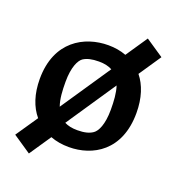

<svg xmlns="http://www.w3.org/2000/svg" viewBox="-135 -747 890 967"><g transform="rotate(20 310.0 -263.5)"><path d="M305 12C432 12 567 -63 567 -265.5C567 -346 545.5 -409.5 509 -454.5L589 -573L492.5 -638L414 -522C385 -533 352.5 -538.5 318 -538.5C190.5 -538.5 50.5 -463.5 50.5 -261C50.5 -180.5 72.5 -117 110.5 -72L30.5 45.5L127.5 111L206 -5C236 6.5 269.5 12 305 12ZM177.5 -291.5C177.5 -371.5 199 -412.5 218.5 -426C238 -438.5 263.5 -445 301.5 -445C331 -445 354 -439.5 372.5 -429.5L193 -163.5C180 -199.5 177.5 -244.5 177.5 -291.5ZM247 -97 425.5 -362C437.5 -326.5 440 -282.5 440 -237C440 -157 418.5 -116 398.5 -102.5C380 -89.5 354.5 -82.5 316 -82.5C287.5 -82.5 265 -87.5 247 -97Z"/></g></svg>

Font: Monaspace Argon SemiBold
Style: Regular
Weight: 600
Designer: Riley Cran & the Lettermatic Team
Foundry: Lettermatic
Version: Version 1.000 (Monaspace Argon)